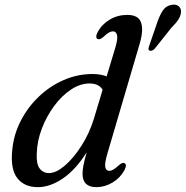

<svg xmlns="http://www.w3.org/2000/svg" viewBox="-20 -781 786 812"><path d="M571 -597 434 -131Q422 -90 425.2 -74.2Q428.5 -58.5 442 -58.5Q450 -58.5 459.2 -63.8Q468.5 -69 482 -81.5Q497.5 -95.5 506.5 -91Q518.5 -85 506 -61Q488.5 -28.5 455.8 -9Q423 10.5 387.5 10.5Q329 10.5 329 -46.5Q329 -61.5 333 -82.2Q337 -103 346.5 -137Q300.5 -63.5 246.2 -26.5Q192 10.5 140 10.5Q83.5 10.5 53.8 -26.8Q24 -64 31.5 -143.5Q37 -209 66.5 -267.5Q96 -326 143 -371.2Q190 -416.5 248.8 -442.2Q307.5 -468 371 -468Q405.5 -468 431 -458L467 -577Q479 -617 475 -632.8Q471 -648.5 457.5 -648.5Q449.5 -648.5 440.2 -643.2Q431 -638 417.5 -625Q402.5 -611.5 393 -616Q381 -622 393.5 -646Q411.5 -679 444.8 -698.5Q478 -718 518.5 -718Q564.5 -718 576.2 -686.8Q588 -655.5 571 -597ZM135.5 -133Q133 -87.5 147.8 -68.2Q162.5 -49 187.5 -49Q217 -49 253.8 -80.2Q290.5 -111.5 324.2 -164Q358 -216.5 377.5 -280L414 -401.5Q398 -428 358.5 -428Q319 -428 280 -402Q241 -376 209 -332.8Q177 -289.5 157 -237.2Q137 -185 135.5 -133ZM646 -689Q656.5 -719 669.5 -737.8Q682.5 -756.5 705.5 -760.5Q724.5 -764 735.5 -754.8Q746.5 -745.5 745.5 -730.5Q744.5 -714 734.2 -698.2Q724 -682.5 706 -665L633.5 -574Q622 -563.5 612.5 -567Q607.5 -569.5 608 -574.8Q608.5 -580 610.5 -586Z"/></svg>

Font: Fraunces 9pt S000
Style: Italic
Weight: 400
Italic angle: -16°
Version: Version 1.000; ttfautohint (v1.8.3)